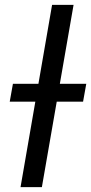

<svg xmlns="http://www.w3.org/2000/svg" viewBox="-20 -770 375 790"><path d="M20 0ZM152.3 0H64.5L194.3 -750H282.7ZM321.8 -351.6H20L33.2 -425.3H335Z"/></svg>

Font: Roboto
Style: Italic
Weight: 400
Italic angle: -12°
Designer: Google
Version: Version 2.134; 2016; ttfautohint (v1.6)